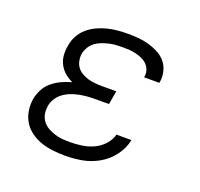

<svg xmlns="http://www.w3.org/2000/svg" viewBox="-101 -650 802 770"><g transform="rotate(20 300.0 -265.0)"><path d="M250 8Q224 8 198 5Q172 2 148 -6Q124 -14 103.5 -28.5Q83 -43 70 -63.5Q57 -84 52.5 -109.5Q48 -135 52 -161Q56 -183 66.5 -203.5Q77 -224 95 -239Q113 -254 134 -263.5Q155 -273 177 -279Q159 -287 144 -299.5Q129 -312 119.5 -329.5Q110 -347 108 -367.5Q106 -388 110 -409Q113 -431 123.5 -451.5Q134 -472 151.5 -487.5Q169 -503 190 -513Q211 -523 233 -528.5Q255 -534 276.5 -536Q298 -538 320 -538Q343 -538 366 -536Q389 -534 410 -528Q431 -522 450.5 -512Q470 -502 484 -486Q498 -470 504 -448Q510 -426 507 -404Q506 -402 506 -399.5Q506 -397 505 -396H440Q441 -397 441 -398Q441 -399 441 -400Q444 -414 439 -427.5Q434 -441 424.5 -450.5Q415 -460 402.5 -465.5Q390 -471 376.5 -474.5Q363 -478 349 -479Q335 -480 320 -480Q305 -480 290.5 -479Q276 -478 261 -474.5Q246 -471 231.5 -465.5Q217 -460 204.5 -450.5Q192 -441 184 -427.5Q176 -414 173 -399Q171 -384 174 -369Q177 -354 185.5 -342.5Q194 -331 207 -323.5Q220 -316 234 -312Q248 -308 263.5 -306.5Q279 -305 294 -305H355L345 -247H285Q268 -247 251 -245.5Q234 -244 217 -240.5Q200 -237 183.5 -230.5Q167 -224 152.5 -213Q138 -202 128.5 -186.5Q119 -171 117 -154Q114 -137 117.5 -120.5Q121 -104 130.5 -91.5Q140 -79 154 -71Q168 -63 183.5 -58Q199 -53 216 -51.5Q233 -50 250 -50Q274 -50 299 -53.5Q324 -57 348 -67.5Q372 -78 390.5 -98Q409 -118 415 -142H479Q472 -106 448.5 -74.5Q425 -43 391.5 -24Q358 -5 322 1.5Q286 8 250 8Z"/></g></svg>

Font: Iosevka Curly Slab LtExObl
Style: Regular
Weight: 300
Width: 7
Italic angle: -9°
Monospace: yes
Designer: Belleve Invis
Foundry: Belleve Invis
Version: Version 11.1.0; ttfautohint (v1.8.3)